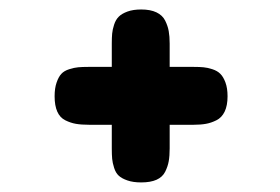

<svg xmlns="http://www.w3.org/2000/svg" viewBox="-20 -563 591 405"><path d="M178.2 -299.8H168Q151.4 -299.8 140.1 -301.8Q128.9 -303.7 117.7 -309.3Q106.4 -314.9 100.8 -327.6Q95.2 -340.3 95.2 -359.9Q95.2 -377 99.4 -388.9Q103.5 -400.9 109.4 -407.2Q115.2 -413.6 126 -417Q136.7 -420.4 145 -421.1Q153.3 -421.9 167 -421.9H215.8V-471.2Q215.8 -483.9 216.6 -492.2Q217.3 -500.5 220.7 -511Q224.1 -521.5 230.5 -527.8Q236.8 -534.2 248.8 -538.6Q260.7 -543 277.8 -543Q297.4 -543 310.1 -536.9Q322.8 -530.8 328.4 -519.5Q334 -508.3 335.9 -497.3Q337.9 -486.3 337.9 -471.2V-421.9H388.2Q400.9 -421.9 409.2 -421.1Q417.5 -420.4 428 -417Q438.5 -413.6 444.8 -407.2Q451.2 -400.9 455.6 -388.9Q460 -377 460 -359.9Q460 -340.3 453.9 -327.6Q447.8 -314.9 436.5 -309.3Q425.3 -303.7 414.3 -301.8Q403.3 -299.8 388.2 -299.8H337.9V-250Q337.9 -233.9 335.9 -222.9Q334 -211.9 328.4 -200.7Q322.8 -189.5 310.1 -183.8Q297.4 -178.2 277.8 -178.2Q260.7 -178.2 248.8 -182.4Q236.8 -186.5 230.5 -192.4Q224.1 -198.2 220.7 -209Q217.3 -219.7 216.6 -228Q215.8 -236.3 215.8 -250V-299.8Z"/></svg>

Font: Concert One
Style: Regular
Weight: 400
Designer: Johan Kallas, Mihkel Virkus
Foundry: Johan Kallas, Mihkel Virkus
Version: Version 1.003